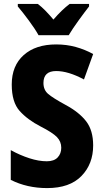

<svg xmlns="http://www.w3.org/2000/svg" viewBox="-20 -951 525 981"><path d="M456 -208Q456 -285 420 -331.5Q384 -378 315 -415Q249 -451 225.5 -471.5Q202 -492 202 -527Q202 -588 267 -588Q329 -588 409 -545L456 -675Q414 -698 367 -711Q320 -724 267 -724Q162 -724 101 -669.5Q40 -615 40 -519Q40 -429 80.5 -384Q121 -339 187 -305Q248 -274 270.5 -251Q293 -228 293 -196Q293 -166 274.5 -146.5Q256 -127 219 -127Q178 -127 130 -142.5Q82 -158 35 -184V-32Q118 10 221 10Q336 10 396 -51.5Q456 -113 456 -208ZM435 -931H336Q296 -901 253 -851Q231 -877 212 -896.5Q193 -916 173 -931H71V-918Q95 -890 127.5 -846Q160 -802 177 -771H331Q350 -803 381.5 -846.5Q413 -890 435 -918Z"/></svg>

Font: Noto Sans Display SemiCondensed Extra
Style: Regular
Weight: 800
Width: 4
Designer: Monotype Design Team
Foundry: Monotype Imaging Inc.
Version: Version 1.900